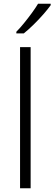

<svg xmlns="http://www.w3.org/2000/svg" viewBox="-20 -1014 293 1034"><path d="M145 0H88V-760H145ZM253 -986Q238 -965 213.5 -937Q189 -909 161 -881.5Q133 -854 108 -834H68V-843Q87 -862 109 -889Q131 -916 151.5 -944Q172 -972 185 -994H253Z"/></svg>

Font: Noto Sans Lao Looped Light
Style: Regular
Weight: 300
Designer: Mark Frömberg, Ben Mitchell
Foundry: The Fontpad Ltd
Version: Version 1.002; ttfautohint (v1.8.4.7-5d5b)